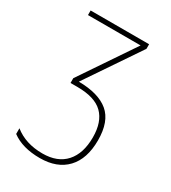

<svg xmlns="http://www.w3.org/2000/svg" viewBox="-178 -805 806 907"><g transform="rotate(30 225.0 -352.0)"><path d="M45 -714V-689H332L134 -396V-370H171Q267 -370 310.5 -327Q354 -284 354 -200Q354 -112 310.5 -63.5Q267 -15 185 -15Q93 -15 32 -64V-33Q90 10 185 10Q279 10 330.5 -44.5Q382 -99 382 -200Q382 -303 327.5 -348.5Q273 -394 165 -395L364 -689V-714Z"/></g></svg>

Font: Noto Sans Display SemiCondensed Thin
Style: Regular
Weight: 250
Width: 4
Designer: Monotype Design team
Foundry: Monotype Imaging Inc.
Version: 1.000